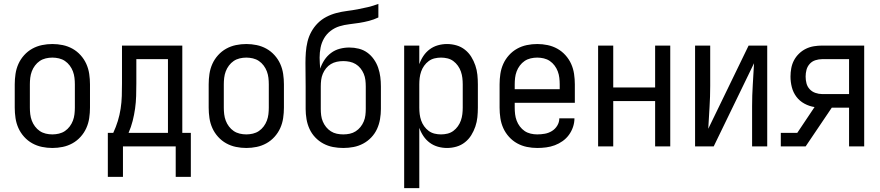

<svg xmlns="http://www.w3.org/2000/svg" viewBox="-20 -755 4540 990"><path d="M250 8Q223 8 196.5 2.5Q170 -3 146.5 -16Q123 -29 104.5 -49.5Q86 -70 75 -94.5Q64 -119 60 -146Q56 -173 56 -200V-320Q56 -347 60 -374Q64 -401 75 -425.5Q86 -450 104.5 -470.5Q123 -491 146.5 -504Q170 -517 196.5 -522.5Q223 -528 250 -528Q277 -528 303.5 -522.5Q330 -517 353.5 -504Q377 -491 395.5 -470.5Q414 -450 425 -425.5Q436 -401 440 -374Q444 -347 444 -320V-200Q444 -173 440 -146Q436 -119 425 -94.5Q414 -70 395.5 -49.5Q377 -29 353.5 -16Q330 -3 303.5 2.5Q277 8 250 8ZM250 -62Q267 -62 284 -66Q301 -70 315 -79.5Q329 -89 339.5 -103Q350 -117 356 -133Q362 -149 364 -166Q366 -183 366 -200V-320Q366 -337 364 -354Q362 -371 356 -387Q350 -403 339.5 -417Q329 -431 315 -440.5Q301 -450 284 -454Q267 -458 250 -458Q233 -458 216 -454Q199 -450 185 -440.5Q171 -431 160.5 -417Q150 -403 144 -387Q138 -371 136 -354Q134 -337 134 -320V-200Q134 -183 136 -166Q138 -149 144 -133Q150 -117 160.5 -103Q171 -89 185 -79.5Q199 -70 216 -66Q233 -62 250 -62Z M536 157V-70H564Q578 -100 587.5 -131Q597 -162 602 -194.5Q607 -227 608 -259.5Q609 -292 609 -325V-520H920V-70H964V157H886V0H614V157ZM643 -70H846V-450H683V-325Q683 -293 682 -260Q681 -227 676.5 -195Q672 -163 664 -131.5Q656 -100 643 -70Z M1250 8Q1223 8 1196.5 2.5Q1170 -3 1146.5 -16Q1123 -29 1104.5 -49.5Q1086 -70 1075 -94.5Q1064 -119 1060 -146Q1056 -173 1056 -200V-320Q1056 -347 1060 -374Q1064 -401 1075 -425.5Q1086 -450 1104.5 -470.5Q1123 -491 1146.5 -504Q1170 -517 1196.5 -522.5Q1223 -528 1250 -528Q1277 -528 1303.5 -522.5Q1330 -517 1353.5 -504Q1377 -491 1395.5 -470.5Q1414 -450 1425 -425.5Q1436 -401 1440 -374Q1444 -347 1444 -320V-200Q1444 -173 1440 -146Q1436 -119 1425 -94.5Q1414 -70 1395.5 -49.5Q1377 -29 1353.5 -16Q1330 -3 1303.5 2.5Q1277 8 1250 8ZM1250 -62Q1267 -62 1284 -66Q1301 -70 1315 -79.5Q1329 -89 1339.5 -103Q1350 -117 1356 -133Q1362 -149 1364 -166Q1366 -183 1366 -200V-320Q1366 -337 1364 -354Q1362 -371 1356 -387Q1350 -403 1339.5 -417Q1329 -431 1315 -440.5Q1301 -450 1284 -454Q1267 -458 1250 -458Q1233 -458 1216 -454Q1199 -450 1185 -440.5Q1171 -431 1160.5 -417Q1150 -403 1144 -387Q1138 -371 1136 -354Q1134 -337 1134 -320V-200Q1134 -183 1136 -166Q1138 -149 1144 -133Q1150 -117 1160.5 -103Q1171 -89 1185 -79.5Q1199 -70 1216 -66Q1233 -62 1250 -62Z M1750 8Q1723 8 1697 3Q1671 -2 1647.5 -14.5Q1624 -27 1605.5 -46.5Q1587 -66 1576 -90Q1565 -114 1560.5 -140.5Q1556 -167 1556 -193V-309Q1556 -339 1555.5 -369.5Q1555 -400 1555 -430Q1555 -457 1557 -485Q1559 -513 1565.5 -540Q1572 -567 1585.5 -591.5Q1599 -616 1618.5 -635.5Q1638 -655 1663 -668Q1688 -681 1715 -688Q1742 -695 1769.5 -698.5Q1797 -702 1824 -707Q1851 -712 1878 -718.5Q1905 -725 1931 -735V-665Q1908 -654 1883 -647.5Q1858 -641 1832.5 -637Q1807 -633 1781 -630Q1755 -627 1730.5 -619.5Q1706 -612 1685 -596Q1664 -580 1651 -557.5Q1638 -535 1633 -509.5Q1628 -484 1628 -458Q1628 -444 1629 -429.5Q1630 -415 1631 -401Q1639 -425 1653 -446Q1667 -467 1687 -482Q1707 -497 1731.5 -503.5Q1756 -510 1781 -510Q1806 -510 1830 -504Q1854 -498 1873.5 -484Q1893 -470 1907.5 -449.5Q1922 -429 1930 -405.5Q1938 -382 1941 -358Q1944 -334 1944 -309V-193Q1944 -167 1939.5 -140.5Q1935 -114 1924 -90Q1913 -66 1894.5 -46.5Q1876 -27 1852.5 -14.5Q1829 -2 1803 3Q1777 8 1750 8ZM1750 -62Q1767 -62 1783.5 -65.5Q1800 -69 1814 -78Q1828 -87 1838.5 -100Q1849 -113 1855.5 -128.5Q1862 -144 1864 -160.5Q1866 -177 1866 -193V-309Q1866 -326 1864 -342.5Q1862 -359 1855.5 -374.5Q1849 -390 1838.5 -403Q1828 -416 1814 -424.5Q1800 -433 1783.5 -436.5Q1767 -440 1750 -440Q1733 -440 1716.5 -436.5Q1700 -433 1686 -424.5Q1672 -416 1661.5 -403Q1651 -390 1644.5 -374.5Q1638 -359 1636 -342.5Q1634 -326 1634 -309V-193Q1634 -177 1636 -160.5Q1638 -144 1644.5 -128.5Q1651 -113 1661.5 -100Q1672 -87 1686 -78Q1700 -69 1716.5 -65.5Q1733 -62 1750 -62Z M2064 215V-520H2142V-424Q2150 -447 2163.5 -467Q2177 -487 2196 -501Q2215 -515 2238 -521.5Q2261 -528 2285 -528Q2310 -528 2334 -521Q2358 -514 2377.5 -498.5Q2397 -483 2410 -462Q2423 -441 2431 -417.5Q2439 -394 2441.5 -369.5Q2444 -345 2444 -320V-200Q2444 -175 2441.5 -150.5Q2439 -126 2431 -102.5Q2423 -79 2410 -58Q2397 -37 2377.5 -21.5Q2358 -6 2334 1Q2310 8 2285 8Q2261 8 2238 1.5Q2215 -5 2196 -19Q2177 -33 2163.5 -53Q2150 -73 2142 -96V215ZM2254 -62Q2271 -62 2287.5 -66Q2304 -70 2317.5 -80Q2331 -90 2341 -104Q2351 -118 2356.5 -134Q2362 -150 2364 -166.5Q2366 -183 2366 -200V-320Q2366 -337 2364 -353.5Q2362 -370 2356.5 -386Q2351 -402 2341 -416Q2331 -430 2317.5 -440Q2304 -450 2287.5 -454Q2271 -458 2254 -458Q2237 -458 2220.5 -454Q2204 -450 2190.5 -440Q2177 -430 2167 -416Q2157 -402 2151.5 -386Q2146 -370 2144 -353.5Q2142 -337 2142 -320V-200Q2142 -183 2144 -166.5Q2146 -150 2151.5 -134Q2157 -118 2167 -104Q2177 -90 2190.5 -80Q2204 -70 2220.5 -66Q2237 -62 2254 -62Z M2750 8Q2723 8 2696.5 2.5Q2670 -3 2646.5 -16Q2623 -29 2604.5 -49.5Q2586 -70 2575 -94.5Q2564 -119 2560 -146Q2556 -173 2556 -200V-320Q2556 -347 2560 -374Q2564 -401 2575 -425.5Q2586 -450 2604.5 -470.5Q2623 -491 2646.5 -504Q2670 -517 2696.5 -522.5Q2723 -528 2750 -528Q2777 -528 2803.5 -522.5Q2830 -517 2853.5 -504Q2877 -491 2895.5 -470.5Q2914 -450 2925 -425.5Q2936 -401 2940 -374Q2944 -347 2944 -320V-225H2634V-200Q2634 -183 2636 -166Q2638 -149 2644 -133Q2650 -117 2660.5 -103Q2671 -89 2685 -79.5Q2699 -70 2716 -66Q2733 -62 2750 -62Q2770 -62 2789.5 -65.5Q2809 -69 2826 -79.5Q2843 -90 2853.5 -107.5Q2864 -125 2864 -145H2942Q2942 -122 2934.5 -100Q2927 -78 2913.5 -59.5Q2900 -41 2881 -27.5Q2862 -14 2840.5 -6Q2819 2 2796 5Q2773 8 2750 8ZM2866 -295V-320Q2866 -337 2864 -354Q2862 -371 2856 -387Q2850 -403 2839.5 -417Q2829 -431 2815 -440.5Q2801 -450 2784 -454Q2767 -458 2750 -458Q2733 -458 2716 -454Q2699 -450 2685 -440.5Q2671 -431 2660.5 -417Q2650 -403 2644 -387Q2638 -371 2636 -354Q2634 -337 2634 -320V-295Z M3064 0V-520H3142V-304H3358V-520H3436V0H3358V-234H3142V0Z M3564 0V-520H3642V-312Q3642 -257 3638.5 -202Q3635 -147 3632 -91L3840 -520H3936V0H3858V-208Q3858 -263 3861.5 -318Q3865 -373 3868 -429L3660 0Z M4006 0V-70H4091L4180 -203Q4153 -207 4128 -220.5Q4103 -234 4086.5 -256Q4070 -278 4063 -305Q4056 -332 4056 -360Q4056 -382 4060 -403.5Q4064 -425 4074 -444Q4084 -463 4100 -478.5Q4116 -494 4135.5 -503.5Q4155 -513 4176.5 -516.5Q4198 -520 4219 -520H4436V0H4358V-200H4269L4134 0ZM4358 -270V-450H4219Q4202 -450 4184.5 -444.5Q4167 -439 4155 -425.5Q4143 -412 4138.5 -395Q4134 -378 4134 -360Q4134 -342 4138.5 -325Q4143 -308 4155 -295Q4167 -282 4184.5 -276Q4202 -270 4219 -270Z"/></svg>

Font: Iosevka srxl
Style: Regular
Weight: 400
Monospace: yes
Designer: Belleve Invis
Foundry: Belleve Invis
Version: Version 33.0.1; ttfautohint (v1.8.3)